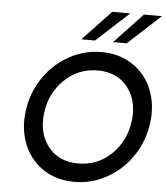

<svg xmlns="http://www.w3.org/2000/svg" viewBox="-64 -1056 969 1123"><g transform="rotate(5 420.5 -495.0)"><path d="M383 -824 549 -1000H655L463 -824ZM569 -824 735 -1000H841L649 -824ZM414 10Q309 10 231.5 -41.5Q154 -93 118 -181Q82 -269 95 -375Q108 -481 165.5 -569Q223 -657 313.5 -708.5Q404 -760 508 -760Q612 -760 690 -708.5Q768 -657 804 -569Q840 -481 827 -375Q814 -269 756.5 -181Q699 -93 608.5 -41.5Q518 10 414 10ZM427 -99Q542 -99 623 -178Q704 -257 718.5 -375Q733 -493 671 -572Q609 -651 495 -651Q381 -651 299.5 -572Q218 -493 203.5 -375Q189 -257 251 -178Q313 -99 427 -99Z"/></g></svg>

Font: Orkney Medium
Style: MediumItalic
Weight: 500
Designer: Samuel Oakes and Alfredo Marco Pradil
Foundry: Alfredo Marco Pradil
Version: 1.0; ttfautohint (v1.5)